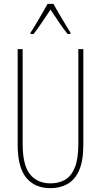

<svg xmlns="http://www.w3.org/2000/svg" viewBox="-20 -1036 526 1000"><path d="M414 -283Q414 -196 391 -146.5Q368 -97 329.5 -76.5Q291 -56 243 -56Q161 -56 116.5 -110.5Q72 -165 72 -283V-780H98V-287Q98 -175 136.5 -128Q175 -81 243 -81Q286 -81 318.5 -99.5Q351 -118 369.5 -163Q388 -208 388 -287V-780H414ZM258 -1016Q271 -993 289.5 -961Q308 -929 324.5 -902.5Q341 -876 347 -866V-859H332Q311 -885 287 -920.5Q263 -956 243 -986Q224 -958 199.5 -921Q175 -884 155 -859H139V-866Q150 -882 166 -909Q182 -936 199 -965Q216 -994 228 -1016Z"/></svg>

Font: Noto Sans Malayalam UI ExtraCondensed Thin
Style: Regular
Weight: 100
Width: 2
Designer: Jelle Bosma - Monotype Design Team
Foundry: Monotype Imaging Inc.
Version: Version 2.104; ttfautohint (v1.8.4.7-5d5b)